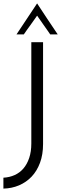

<svg xmlns="http://www.w3.org/2000/svg" viewBox="-56 -962 373 1128"><path d="M-36 146V82Q0 80 30 66.5Q60 53 81.5 28Q103 3 115.5 -34Q128 -71 128 -119V-714H197V-116Q197 -54 179 -5.5Q161 43 129.5 76Q98 109 55.5 127Q13 145 -36 146ZM162 -942Q192 -897 222 -851Q252 -805 283 -760H239Q231 -772 221 -786Q211 -800 200.5 -815Q190 -830 180 -844.5Q170 -859 162 -870Q154 -859 144 -844.5Q134 -830 123 -815Q112 -800 102 -786Q92 -772 84 -760H41Z"/></svg>

Font: Josefin Sans
Style: Regular
Weight: 400
Designer: Santiago Orozco
Foundry: Typemade
Version: Version 1.0